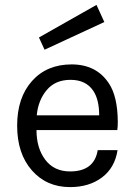

<svg xmlns="http://www.w3.org/2000/svg" viewBox="-20 -753 555 784"><path d="M139 -600 374 -733 406 -663 162 -550ZM425 -412Q460 -359 461 -257Q461 -235 459 -222H129Q129 -148 165 -100.5Q201 -53 266 -53Q365 -53 379 -140H460Q449 -68 396.5 -28.5Q344 11 266 11Q170 11 110 -57.5Q50 -126 50 -240Q50 -354 110.5 -422Q171 -490 272.5 -490Q374 -490 425 -412ZM130 -282H385Q385 -346 361 -382Q331 -427 268 -427Q206 -427 171 -385.5Q136 -344 130 -282Z"/></svg>

Font: Karmilla
Style: Regular
Weight: 400
Designer: Jonathan Pinhorn
Version: Version 1.000